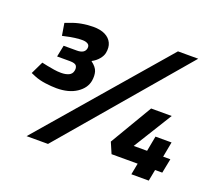

<svg xmlns="http://www.w3.org/2000/svg" viewBox="-122 -908 1219 1078"><g transform="rotate(20 487.0 -369.0)"><path d="M197 -310Q168 -310 130.5 -315Q93 -320 64 -332L38 -343L74 -418L107 -411Q128 -407 149.5 -403.5Q171 -400 192 -400Q219 -400 237.5 -408.5Q256 -417 260 -437Q264 -455 256 -467Q248 -479 216 -479H140L154 -548H233Q256 -548 269 -556Q282 -564 285 -580Q288 -598 275.5 -606Q263 -614 243 -614Q224 -614 199 -611Q174 -608 140 -600L126 -597L114 -670L138 -679Q173 -693 208 -699Q243 -705 275 -705Q318 -705 346 -691Q374 -677 386 -651.5Q398 -626 391 -591Q387 -572 371 -553Q355 -534 332 -522L331 -520Q362 -497 369 -473Q376 -449 371 -418Q363 -372 316.5 -341Q270 -310 197 -310ZM132 0 768 -738H889L260 0ZM918 -68H875L862 0H758L771 -68H615L587 -133L736 -385H859L716 -154H796L813 -245H909L892 -154H935Z"/></g></svg>

Font: REM Medium
Style: Italic
Weight: 500
Italic angle: -11°
Designer: Octavio Pardo
Foundry: Ashler Design
Version: Version 1.005;gftools[0.9.28]